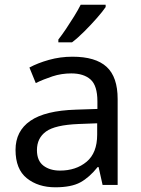

<svg xmlns="http://www.w3.org/2000/svg" viewBox="-20 -786 601 816"><path d="M288 -545Q386 -545 433 -502Q480 -459 480 -365V0H416L399 -76H395Q360 -32 321.5 -11Q283 10 215 10Q142 10 94 -28.5Q46 -67 46 -149Q46 -229 109 -272.5Q172 -316 303 -320L394 -323V-355Q394 -422 365 -448Q336 -474 283 -474Q241 -474 203 -461.5Q165 -449 132 -433L105 -499Q140 -518 188 -531.5Q236 -545 288 -545ZM314 -259Q214 -255 175.5 -227Q137 -199 137 -148Q137 -103 164.5 -82Q192 -61 235 -61Q303 -61 348 -98.5Q393 -136 393 -214V-262ZM429 -756Q417 -738 392 -709.5Q367 -681 338.5 -652.5Q310 -624 286 -606H228V-618Q243 -637 260.5 -663Q278 -689 295 -716.5Q312 -744 323 -766H429Z"/></svg>

Font: Noto Sans Deseret
Style: Regular
Weight: 400
Designer: Monotype Design Team
Foundry: Monotype Imaging Inc.
Version: Version 2.001; ttfautohint (v1.8.4.7-5d5b)